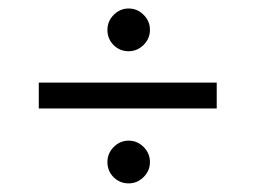

<svg xmlns="http://www.w3.org/2000/svg" viewBox="-20 -480 602 452"><path d="M232.9 -409.7Q232.9 -430.2 247.8 -445.1Q262.7 -460 282.7 -460Q303.2 -460 318.1 -445.1Q333 -430.2 333 -409.7Q333 -389.2 318.1 -374.3Q303.2 -359.4 282.7 -359.4Q262.2 -359.4 247.6 -373.8Q232.9 -388.2 232.9 -409.7ZM71.3 -224.6V-285.6H490.2V-224.6ZM232.9 -98.6Q232.9 -119.1 247.8 -134Q262.7 -148.9 282.7 -148.9Q303.2 -148.9 318.1 -134Q333 -119.1 333 -98.6Q333 -78.1 318.1 -63.2Q303.2 -48.3 282.7 -48.3Q262.2 -48.3 247.6 -62.7Q232.9 -77.1 232.9 -98.6Z"/></svg>

Font: Vazirmatn UI NL Light
Style: Regular
Weight: 300
Designer: Saber Rastikerdar
Foundry: Saber Rastikerdar
Version: Version 33.003